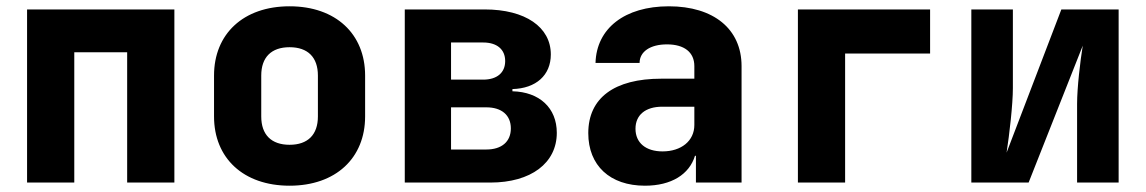

<svg xmlns="http://www.w3.org/2000/svg" viewBox="-20 -580 3640 610"><path d="M216 0V-414H384V0H534V-550H66V0Z M900 10C1047 10 1140 -78 1140 -210V-340C1140 -472 1047 -560 900 -560C753 -560 660 -472 660 -340V-210C660 -78 753 10 900 10ZM900 -120C842 -120 810 -152 810 -210V-340C810 -398 842 -430 900 -430C958 -430 990 -398 990 -340V-210C990 -152 958 -120 900 -120Z M1538 0C1667 0 1749 -62 1749 -158C1749 -237 1694 -288 1608 -290V-297C1683 -299 1730 -341 1730 -407C1730 -494 1649 -550 1520 -550H1266V0ZM1413 -445H1515C1559 -445 1585 -423 1585 -386C1585 -349 1559 -327 1515 -327H1413ZM1413 -239H1525C1574 -239 1603 -214 1603 -172C1603 -130 1574 -105 1525 -105H1413Z M2105 -560C1965 -560 1875 -490 1872 -380H2012C2012 -416 2046 -439 2099 -439C2154 -439 2186 -414 2186 -370V-330H2081C1932 -330 1849 -269 1849 -157C1849 -54 1918 10 2029 10C2113 10 2170 -26 2188 -85H2191V0H2336V-370C2336 -488 2247 -560 2105 -560ZM2085 -99C2032 -99 1999 -126 1999 -171C1999 -215 2031 -241 2084 -241H2186V-183C2186 -132 2144 -99 2085 -99Z M2665 0V-410H2935V-550H2515V0Z M3248 0 3420 -435C3412 -386 3402 -301 3402 -250V0H3534V-550H3352L3178 -95C3187 -153 3198 -249 3198 -300V-550H3066V0Z"/></svg>

Font: Tekne LDO ExtraBold
Style: Regular
Weight: 800
Monospace: yes
Designer: Alessio Laiso, Mario Rullo, Paolo Rosset
Foundry: Alessio Laiso
Version: Version 1.000;hotconv 1.0.109;makeotfexe 2.5.65596